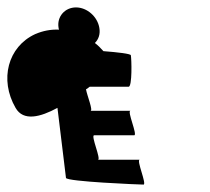

<svg xmlns="http://www.w3.org/2000/svg" viewBox="-53 -750 566 518"><path d="M-11 -459C10 -422 56 -434 102 -459C113 -370 124 -276 125 -270C127 -260 324 -252 334 -252C344 -252 314 -319 324 -319H211C221 -319 191 -385 201 -385H309C319 -385 289 -451 299 -451H191C199 -451 182 -492 179 -509C183 -511 186 -514 189 -516H294C304 -516 302 -591 300 -601C299 -605 265 -609 226 -612C219 -620 211 -628 203 -634C213 -644 218 -658 215 -675C210 -705 182 -730 152 -730C122 -730 100 -705 105 -675L106 -670C84 -671 63 -667 42 -658C-32 -624 -55 -535 -11 -459Z"/></svg>

Font: Ampere
Style: SCRevIta
Weight: 400
Version: Version 1